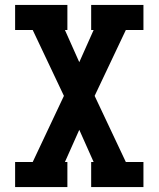

<svg xmlns="http://www.w3.org/2000/svg" viewBox="-20 -755 640 775"><path d="M41 0V-101H112L238 -368L112 -634H41V-735H252V-634H242L300 -504L358 -634H348V-735H559V-634H488L362 -368L488 -101H559V0H348V-101H358L300 -231L242 -101H252V0Z"/></svg>

Font: Iosevka Etoile
Style: Bold
Weight: 700
Designer: Belleve Invis
Foundry: Belleve Invis
Version: Version 28.1.0; ttfautohint (v1.8.4)